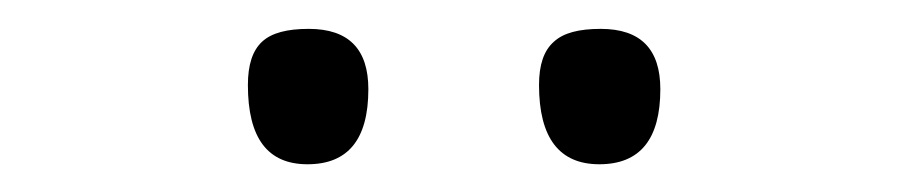

<svg xmlns="http://www.w3.org/2000/svg" viewBox="-20 -736 640 135"><path d="M401.4 -620.5C430 -620.5 444.3 -638.1 444.3 -673.3C444.3 -701.4 430.5 -715.7 402.4 -715.7C387.1 -715.7 376.2 -712.9 369.5 -706.7C362.4 -700.5 359 -690.5 359 -676.2C359 -639 373.3 -620.5 401.4 -620.5ZM196.2 -620.5C224.8 -620.5 239 -638.1 239 -673.3C239 -701.4 225.2 -715.7 197.1 -715.7C181.9 -715.7 171 -712.9 164.3 -706.7C157.6 -700.5 154.3 -690.5 154.3 -676.2C154.3 -639 168.1 -620.5 196.2 -620.5Z"/></svg>

Font: Pinar Light
Style: Regular
Weight: 300
Designer: Amin Abedi
Version: Version 2.00;September 9, 2021;FontCreator 13.0.0.2683 64-bi